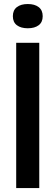

<svg xmlns="http://www.w3.org/2000/svg" viewBox="-20 -958 282 978"><path d="M62.5 0V-740H180V0ZM121.5 -814Q86.5 -814 66 -829.5Q45.5 -845 45.5 -875.5Q45.5 -906 66 -921.8Q86.5 -937.5 121.5 -937.5Q156.5 -937.5 177 -921.8Q197.5 -906 197.5 -875.5Q197.5 -845 177 -829.5Q156.5 -814 121.5 -814Z"/></svg>

Font: Encode Sans Condensed SemiBold
Style: Regular
Weight: 600
Width: 3
Designer: Multiple Designers
Foundry: Impallari Type
Version: Version 3.000; ttfautohint (v1.8.3) -l 8 -r 50 -G 200 -x 14 